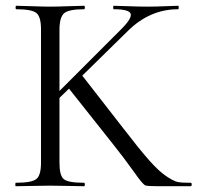

<svg xmlns="http://www.w3.org/2000/svg" viewBox="-20 -645 690 665"><path d="M641 0H529Q490 0 483 -3Q473 -8 443 -51Q408 -100 372 -145L219 -338L186 -306V-81Q186 -37 201 -24.5Q216 -12 271 -12Q274 -12 274 -6Q274 0 271 0Q257 0 217.5 -1Q178 -2 153 -2Q130 -2 89.5 -1Q49 0 35 0Q33 0 33 -6Q33 -12 35 -12Q90 -12 106 -25Q122 -38 122 -81V-544Q122 -587 106 -600Q90 -613 36 -613Q34 -613 34 -619Q34 -625 36 -625Q51 -625 90.5 -623.5Q130 -622 153 -622Q178 -622 218 -623.5Q258 -625 271 -625Q274 -625 274 -619Q274 -613 271 -613Q218 -613 202 -599Q186 -585 186 -542V-330L400 -544Q438 -582 432.5 -597.5Q427 -613 374 -613Q372 -613 372 -619Q372 -625 374 -625Q388 -625 424 -623.5Q460 -622 490 -622Q519 -622 552 -623.5Q585 -625 597 -625Q599 -625 599 -619Q599 -613 597 -613Q499 -613 423 -538L265 -383L409 -198Q462 -129 496 -90.5Q530 -52 555.5 -35Q581 -18 594 -15Q607 -12 633 -12Q638 -12 641 -12Q644 -12 644 -6Q644 0 641 0Z"/></svg>

Font: Cormorant
Style: Regular
Weight: 400
Designer: Christian Thalmann (Catharsis Fonts)
Version: Version 1.000;PS 001.000;hotconv 1.0.70;makeotf.lib2.5.58329